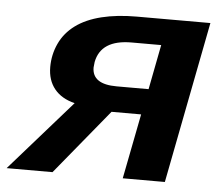

<svg xmlns="http://www.w3.org/2000/svg" viewBox="-79 -576 723 625"><g transform="rotate(5 282.0 -264.0)"><path d="M288.6 -212.4 114.3 0H-35.6L166.5 -230Q123 -240.7 100.1 -269Q77.1 -297.4 77.1 -340.3Q77.1 -381.3 94 -417.5Q110.8 -453.6 144.5 -478.5Q178.2 -503.4 228.8 -515.9Q279.3 -528.3 343.3 -528.3H584L481.4 0H343.8L385.3 -212.4ZM430.7 -442.9H334Q233.9 -442.9 219.7 -369.1L217.8 -351.1Q217.8 -296.4 297.9 -296.4H402.3Z"/></g></svg>

Font: Liberation Mono
Style: Bold Italic
Weight: 700
Italic angle: -12°
Monospace: yes
Designer: Steve Matteson
Foundry: Ascender Corporation
Version: Version 2.1.5